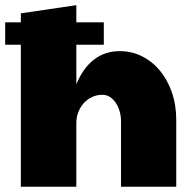

<svg xmlns="http://www.w3.org/2000/svg" viewBox="-27 -710 737 730"><path d="M-7.3 -625H52.2V-659.2L263.2 -690.4V-625H367.7V-540H263.2V-389.6Q288.6 -451.2 330.3 -483.4Q372.1 -515.6 428.2 -515.6Q473.6 -515.6 512.7 -496.1Q551.8 -476.6 580.8 -441.7Q609.9 -406.7 626.5 -358.9Q643.1 -311 643.1 -253.9V0H433.1V-250Q433.1 -269 427.7 -287.1Q422.4 -305.2 413.1 -319.1Q403.8 -333 390.9 -341.3Q377.9 -349.6 362.8 -349.6Q341.3 -349.6 323 -341.1Q304.7 -332.5 291.5 -317.9Q278.3 -303.2 270.8 -283.9Q263.2 -264.6 263.2 -243.2V0H52.2V-540H-7.3Z"/></svg>

Font: Paytone One
Style: Regular
Weight: 400
Designer: vernon adams
Foundry: vernon adams
Version: 1.000